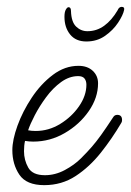

<svg xmlns="http://www.w3.org/2000/svg" viewBox="-20 -530 382 560"><path d="M109 10Q57 10 36.5 -20.5Q16 -51 16 -92Q16 -122 31 -163.5Q46 -205 72.5 -245Q99 -285 134 -311.5Q169 -338 209 -338Q235 -338 250.5 -323.5Q266 -309 266 -287Q266 -245 239 -206Q212 -167 169 -142Q126 -117 77 -117Q71 -117 65 -117.5Q59 -118 53 -119Q50 -106 50 -89Q50 -63 62.5 -41Q75 -19 111 -19Q141 -19 169 -34Q197 -49 216 -68Q235 -87 248 -102Q261 -117 275 -136.5Q289 -156 310 -188Q314 -195 322 -195Q336 -195 336 -180Q336 -175 334 -172Q307 -126 274 -84.5Q241 -43 200.5 -16.5Q160 10 109 10ZM84 -148Q122 -148 155.5 -168.5Q189 -189 210.5 -220Q232 -251 232 -283Q232 -294 226.5 -301Q221 -308 208 -308Q182 -308 158 -290.5Q134 -273 114.5 -246.5Q95 -220 81.5 -194Q68 -168 62 -150Q67 -149 72.5 -148.5Q78 -148 84 -148ZM232 -409Q201 -409 184.5 -429.5Q168 -450 168 -481Q168 -495 172 -502Q176 -509 180 -509Q187 -509 187 -498Q188 -466 202 -452.5Q216 -439 235 -439Q262 -439 284 -455Q306 -471 323 -500Q327 -510 335 -510Q344 -510 342 -501Q339 -486 324.5 -464Q310 -442 286.5 -425.5Q263 -409 232 -409Z"/></svg>

Font: Ms Madi
Style: Regular
Weight: 400
Designer: Robert E. Leuschke
Foundry: Robert E. Leuschke
Version: Version 1.010; ttfautohint (v1.8.3)